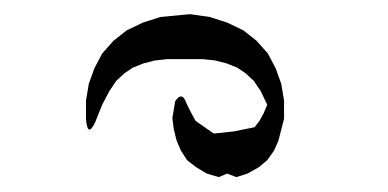

<svg xmlns="http://www.w3.org/2000/svg" viewBox="-20 -757 540 267"><path d="M304.7 -574.2 334 -580.1 340.8 -588.9 346.7 -599.6 351.6 -611.3 342.8 -629.9 333 -644.5 321.3 -655.3 309.6 -663.1 294.9 -668.9 279.3 -672.9 261.7 -674.8H233.4H212.9L195.3 -672.9L179.7 -668.9L165 -663.1L153.3 -655.3L141.6 -644.5L131.8 -629.9L122.1 -611.3L112.3 -586.9Q101.6 -564.5 99.6 -591.8V-617.2L103.5 -640.6L111.3 -662.1L122.1 -682.6L137.7 -700.2L156.2 -714.8L178.7 -725.6L203.1 -733.4L244.1 -737.3L271.5 -733.4L295.9 -725.6L318.4 -714.8L336.9 -700.2L352.5 -682.6L363.3 -662.1L371.1 -640.6L375 -617.2V-591.8L367.2 -561.5L361.3 -547.9L351.6 -534.2L339.8 -524.4L324.2 -515.6L308.6 -510.7L295.9 -515.6L284.2 -510.7L267.6 -515.6L252.9 -524.4L240.2 -534.2L231.4 -547.9L225.6 -561.5L221.7 -577.1L219.7 -592.8L223.6 -616.2Q233.4 -630.9 239.3 -613.3L246.1 -599.6L252 -588.9L277.3 -571.3Z"/></svg>

Font: B2 Hana
Style: Regular
Weight: 500
Version: 2020-08-05; (max)